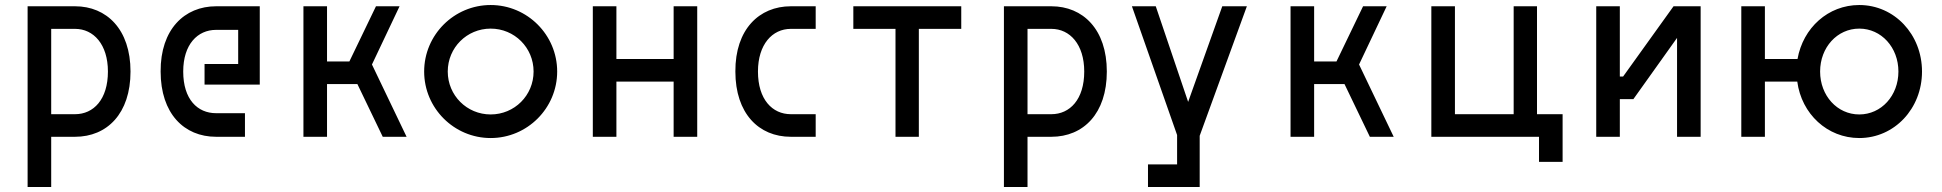

<svg xmlns="http://www.w3.org/2000/svg" viewBox="-20 -545 7738 765"><path d="M279 -90H184V-430H279C353 -430 410 -368 410 -260C410 -149 353 -90 279 -90ZM90 200H184V0H279C407 0 500 -93 500 -260C500 -428 405 -520 279 -520H90Z M620 -260C620 -93 713 0 841 0H956V-94H841C767 -94 710 -149 710 -260C710 -368 767 -426 841 -426H929V-290H795V-208H1015V-520H841C715 -520 619 -428 620 -260Z M1478 -520 1372 -300H1283V-520H1189V0H1283V-210H1404L1505 0H1600L1462 -288L1572 -520Z M1935 -89C1840 -89 1764 -165 1764 -260C1764 -355 1840 -431 1935 -431C2030 -431 2106 -355 2106 -260C2106 -165 2030 -89 1935 -89ZM1670 -260C1670 -114 1789 5 1935 5C2081 5 2200 -114 2200 -260C2200 -406 2081 -525 1935 -525C1789 -525 1670 -406 1670 -260Z M2342 0H2436V-220H2664V0H2758V-520H2664V-310H2436V-520H2342Z M3230 -90H3131C3057 -90 3000 -149 3000 -260C3000 -368 3057 -430 3131 -430H3230V-520H3131C3005 -520 2909 -428 2910 -260C2910 -93 3003 0 3131 0H3230Z M3810 -430V-520H3380V-430H3548V0H3641V-430Z M4169 -90H4074V-430H4169C4243 -430 4300 -368 4300 -260C4300 -149 4243 -90 4169 -90ZM3980 200H4074V0H4169C4297 0 4390 -93 4390 -260C4390 -428 4295 -520 4169 -520H3980Z M4850 -520 4714 -139 4585 -520H4490L4670 -7V110H4554V200H4760V-4L4948 -520Z M5411 -520 5305 -300H5216V-520H5122V0H5216V-210H5337L5438 0H5533L5395 -288L5505 -520Z M6206 -90H6104V-520H6011V-90H5777V-520H5683V0H6112V100H6206Z M6488 -150 6662 -394V0H6756V-520H6648L6447 -240H6434V-520H6340V0H6434V-150Z M7388 -89C7300 -89 7232 -164 7232 -260C7232 -356 7300 -431 7388 -431C7476 -431 7544 -356 7544 -260C7544 -164 7476 -89 7388 -89ZM6918 0H7012V-220H7141C7158 -91 7261 5 7388 5C7528 5 7638 -112 7638 -260C7638 -408 7528 -525 7388 -525C7264 -525 7164 -434 7142 -310H7012V-520H6918Z"/></svg>

Font: Grotesk 02 Mince
Style: Bold
Weight: 400
Designer: Frank Adebiaye, contributions by Jérémy Landes, Ariel Martín Pérez
Foundry: Velvetyne Type Foundry
Version: Version 3.000;Glyphs 3.1.2 (3150)